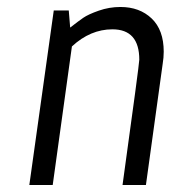

<svg xmlns="http://www.w3.org/2000/svg" viewBox="-20 -530 538 550"><path d="M325 -510Q380 -510 414.5 -477Q449 -444 449 -382Q449 -365 446 -347L398 0H331Q379 -347 379 -359Q379 -446 302 -446Q239 -446 186 -397L131 0H64L134 -500H177L181 -451Q204 -469 218.5 -479Q233 -489 263 -499.5Q293 -510 325 -510Z"/></svg>

Font: Gudea
Style: Italic
Weight: 400
Version: Version 1.002